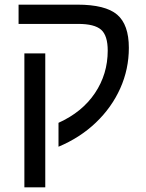

<svg xmlns="http://www.w3.org/2000/svg" viewBox="-20 -619 630 827"><path d="M60 -599H313Q434 -599 484.5 -556Q535 -513 535 -413Q535 -321 498 -238.5Q461 -156 393 -91Q325 -26 232 13V-90Q334 -136 389 -218Q444 -300 444 -401Q444 -466 415.5 -491Q387 -516 317 -516H60ZM85 -389H175V188H85Z"/></svg>

Font: Noto Sans Hebrew Droid
Style: Regular
Weight: 400
Designer: Monotype Design Team
Foundry: Monotype Imaging Inc.
Version: Version 1.100